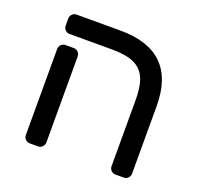

<svg xmlns="http://www.w3.org/2000/svg" viewBox="-105 -685 829 800"><g transform="rotate(20 310.0 -285.5)"><path d="M457 -321Q457 -366 448.5 -397.5Q440 -429 420.5 -448.5Q401 -468 369.5 -476.5Q338 -485 293 -485H104Q93 -485 85 -493Q77 -501 77 -512V-544Q77 -555 85 -563Q93 -571 104 -571H298Q548 -571 548 -326V-27Q548 -16 540 -8Q532 0 521 0H484Q473 0 465 -8Q457 -16 457 -27ZM168 -27Q168 -16 160 -8Q152 0 141 0H104Q93 0 85 -8Q77 -16 77 -27V-409Q77 -420 85 -428Q93 -436 104 -436H141Q152 -436 160 -428Q168 -420 168 -409Z"/></g></svg>

Font: Rubik
Style: Regular
Weight: 400
Designer: Hubert & Fischer
Foundry: Hubert & Fischer
Version: Version 1.002; ttfautohint (v1.6)